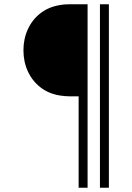

<svg xmlns="http://www.w3.org/2000/svg" viewBox="-20 -740 621 901"><path d="M349 141V-288H306Q295.5 -288 284.5 -289Q273.5 -290 260 -292Q208 -300.5 169.8 -330.2Q131.5 -360 110.8 -405Q90 -450 90 -504Q90 -558 110.8 -603Q131.5 -648 169.8 -677.8Q208 -707.5 260 -716Q273.5 -718.5 284.5 -719.2Q295.5 -720 306 -720H391V141ZM449 141V-720H491V141Z"/></svg>

Font: Manrope ExtraLight
Style: Regular
Weight: 200
Designer: Mikhail Sharanda
Foundry: Mikhail Sharanda
Version: Version 4.505